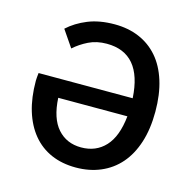

<svg xmlns="http://www.w3.org/2000/svg" viewBox="-101 -765 869 877"><g transform="rotate(15 333.5 -327.0)"><path d="M332 12Q267 12 215.5 -10.5Q164 -33 128 -76.5Q92 -120 73 -182Q54 -244 54 -324Q54 -332 55 -341.5Q56 -351 57 -361H502Q490 -571 324 -571Q276 -571 238.5 -552.5Q201 -534 172 -508L118 -587Q156 -622 210 -644Q264 -666 336 -666Q400 -666 452 -644Q504 -622 541 -579.5Q578 -537 598 -473.5Q618 -410 618 -328Q618 -246 597.5 -182.5Q577 -119 539.5 -76Q502 -33 449 -10.5Q396 12 332 12ZM332 -83Q402 -83 446 -130.5Q490 -178 500 -275H173Q178 -179 220.5 -131Q263 -83 332 -83Z"/></g></svg>

Font: CV Source Sans Light
Style: Bold
Weight: 600
Designer: Paul D. Hunt
Foundry: Adobe Systems Incorporated
Version: Version 3.001